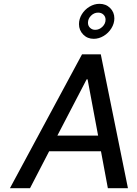

<svg xmlns="http://www.w3.org/2000/svg" viewBox="-20 -984 718 1004"><path d="M508 -193H237L137 0H32L409 -700H507L649 0H544ZM493 -275 438 -569H433L280 -275ZM393 -858Q393 -885 408 -909.5Q423 -934 448 -949Q473 -964 500 -964Q534 -964 556 -942Q578 -920 578 -888Q578 -861 562.5 -836Q547 -811 522 -796Q497 -781 470 -781Q437 -781 415 -803.5Q393 -826 393 -858ZM532 -881Q532 -897 521 -907.5Q510 -918 493 -918Q472 -918 456 -902Q440 -886 440 -865Q440 -849 451 -838.5Q462 -828 478 -828Q499 -828 515.5 -844Q532 -860 532 -881Z"/></svg>

Font: Be Vietnam Medium
Style: Italic
Weight: 500
Italic angle: -9.444°
Designer: Gabriel Lam
Foundry: TypeRant
Version: Version 3.000